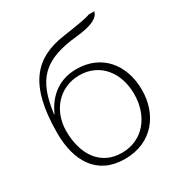

<svg xmlns="http://www.w3.org/2000/svg" viewBox="-171 -847 929 982"><g transform="rotate(-30 293.0 -355.5)"><path d="M95 -263C95 -382 176 -477 295 -477C416 -477 491 -381 491 -254C491 -125 413 -24 287 -24C162 -24 95 -124 95 -263ZM50 -276C50 -114 120 11 285 11C449 11 536 -111 536 -252C536 -406 443 -512 298 -512C202 -512 128 -462 86 -367L84 -368C109 -564 183 -636 385 -656C481 -666 517 -689 526 -722H492C476 -714 423 -705 328 -691C147 -665 50 -561 50 -276Z"/></g></svg>

Font: Perun ExtraLight
Style: Regular
Weight: 200
Foundry: Copyright (c) Stefan Peev, Context Ltd, 2016
Version: Version 1.089